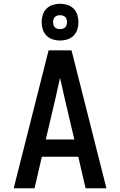

<svg xmlns="http://www.w3.org/2000/svg" viewBox="-20 -1003 640 1023"><path d="M53 0 239 -735H361L547 0H436L397 -168H203L164 0ZM224 -260H376L322 -490Q317 -515 311 -539.5Q305 -564 300 -588Q295 -564 289 -539.5Q283 -515 278 -490ZM300 -787Q280 -787 261 -793Q242 -799 228 -813Q214 -827 208 -846Q202 -865 202 -885Q202 -905 208 -924Q214 -943 228 -957Q242 -971 261 -977Q280 -983 300 -983Q320 -983 339 -977Q358 -971 372 -957Q386 -943 392 -924Q398 -905 398 -885Q398 -865 392 -846Q386 -827 372 -813Q358 -799 339 -793Q320 -787 300 -787ZM300 -848Q307 -848 314.5 -850Q322 -852 327.5 -857.5Q333 -863 335 -870.5Q337 -878 337 -885Q337 -892 335 -899.5Q333 -907 327.5 -912.5Q322 -918 314.5 -920Q307 -922 300 -922Q293 -922 285.5 -920Q278 -918 272.5 -912.5Q267 -907 265 -899.5Q263 -892 263 -885Q263 -878 265 -870.5Q267 -863 272.5 -857.5Q278 -852 285.5 -850Q293 -848 300 -848Z"/></svg>

Font: Iosevka Aile Semibold
Style: Regular
Weight: 600
Designer: Belleve Invis
Foundry: Belleve Invis
Version: Version 31.1.0; ttfautohint (v1.8.4)